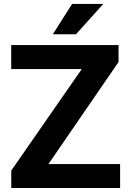

<svg xmlns="http://www.w3.org/2000/svg" viewBox="-20 -935 646 955"><path d="M577.4 0H74.9V-118.9H577.4ZM139.2 0H36V-86.5L469.6 -710.9H569.7V-626.7ZM518.6 -591.5H35.7V-710.9H518.6ZM338.6 -915.3H493.6L357.8 -764.4H242.7Z"/></svg>

Font: Heebo
Style: Regular
Weight: 400
Designer: Oded Ezer
Foundry: Ezer Type House
Version: Version 3.100